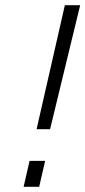

<svg xmlns="http://www.w3.org/2000/svg" viewBox="-20 -720 329 740"><path d="M230 -700H289L173 -222H121ZM94 -100H154L131 0H71Z"/></svg>

Font: Cairo Light
Style: Italic
Weight: 300
Italic angle: -13°
Designer: Mohamed Gaber, Accademia di Belle Arti di Urbino and others
Foundry: Kief Type Foundry, Accademia di Belle Arti di Urbino and others
Version: Version 3.011